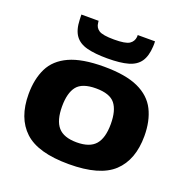

<svg xmlns="http://www.w3.org/2000/svg" viewBox="-138 -906 1015 1044"><g transform="rotate(20 369.5 -384.0)"><path d="M35 -274Q35 -361 66 -424Q97 -487 170.5 -520.5Q244 -554 370 -554Q496 -554 569 -520.5Q642 -487 673.5 -424Q705 -361 705 -274Q705 -136 627 -63Q549 10 370 10Q191 10 113 -63Q35 -136 35 -274ZM229 -273Q229 -192 262 -154Q295 -116 370 -116Q445 -116 478 -154Q511 -192 511 -273Q511 -351 480.5 -389.5Q450 -428 370 -428Q290 -428 259.5 -389.5Q229 -351 229 -273ZM370 -602Q299 -602 252.5 -614Q206 -626 183 -658Q160 -690 158 -748Q157 -762 157 -778H257Q257 -775 257 -772.5Q257 -770 258 -767Q260 -740 282 -725.5Q304 -711 370 -711Q436 -711 458 -725.5Q480 -740 483 -767Q483 -770 483 -772.5Q483 -775 483 -778H583Q584 -770 583.5 -762.5Q583 -755 583 -748Q580 -692 558 -660Q536 -628 490.5 -615Q445 -602 370 -602Z"/></g></svg>

Font: Georama Extended
Style: Bold
Weight: 700
Width: 7
Designer: Jean-Baptiste Levee
Foundry: Production Type
Version: Version 1.000